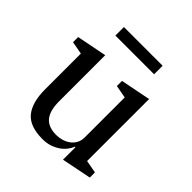

<svg xmlns="http://www.w3.org/2000/svg" viewBox="-190 -847 1003 1003"><g transform="rotate(45 312.0 -345.5)"><path d="M273 12Q179 12 139 -36.5Q99 -85 99 -182V-446L28 -459V-497L195 -530V-189Q195 -120 222.5 -87Q250 -54 308 -54Q329 -54 349.5 -60Q370 -66 386.5 -78Q403 -90 413 -108Q423 -126 423 -151V-446L352 -459V-497L519 -530V-72L590 -59V-21L425 12V-80H421Q415 -64 402.5 -47.5Q390 -31 371.5 -18Q353 -5 328.5 3.5Q304 12 273 12ZM160 -703H446V-640H160Z"/></g></svg>

Font: IBM Plex Serif Text
Style: Regular
Weight: 450
Designer: Mike Abbink, Paul van der Laan, Pieter van Rosmalen
Foundry: Bold Monday
Version: Version 3.001